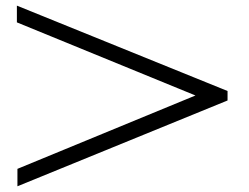

<svg xmlns="http://www.w3.org/2000/svg" viewBox="-20 -653 870 672"><path d="M776.4 -301.3 41 -1V-62L664.1 -318.8L39.1 -574.7V-633.3L776.4 -334.5Z"/></svg>

Font: SakalBharati
Style: Regular
Weight: 400
Designer: CDAC GIST
Foundry: CDAC
Version: 13.02